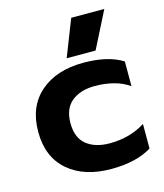

<svg xmlns="http://www.w3.org/2000/svg" viewBox="-109 -793 761 891"><g transform="rotate(-15 271.5 -348.0)"><path d="M317 -711H476L387 -535H248ZM32 -239Q32 -360 109.5 -427.5Q187 -495 317 -495Q435 -495 505 -451V-332Q473 -355 430.5 -366Q388 -377 341 -377Q271 -377 229 -343Q187 -309 187 -239Q187 -169 228.5 -135.5Q270 -102 340 -102Q437 -102 511 -149V-31Q437 15 316 15Q186 15 109 -51.5Q32 -118 32 -239Z"/></g></svg>

Font: Prompt SemiBold
Style: Regular
Weight: 600
Designer: Katatrad Team
Foundry: CadsonDemak
Version: Version 1.001